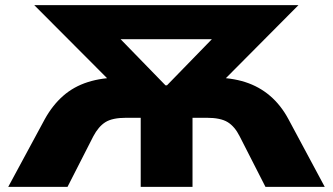

<svg xmlns="http://www.w3.org/2000/svg" viewBox="-20 -725 1292 745"><path d="M12 0 154 -263Q184 -317 225 -353Q266 -389 321 -406.5Q376 -424 445 -424H498L437 -380L113 -705H1138L815 -380L754 -424H807Q877 -424 931.5 -406.5Q986 -389 1028 -353Q1070 -317 1099 -263L1240 0H1010L910 -196Q891 -234 863.5 -251Q836 -268 782 -268H727V0H526V-268H470Q416 -268 389 -251Q362 -234 342 -196L242 0ZM622 -394H628L845 -617L850 -573H399L405 -617Z"/></svg>

Font: Nunito Sans 7pt SemiExpanded Black
Style: Regular
Weight: 900
Width: 6
Designer: Vernon Adams
Foundry: Vernon Adams
Version: Version 3.101;gftools[0.9.27]